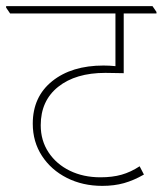

<svg xmlns="http://www.w3.org/2000/svg" viewBox="-44 -642 531 627"><path d="M290 -35Q226 -35 174.5 -61Q123 -87 93 -133Q63 -179 63 -238Q63 -326 126.5 -377Q190 -428 294 -428Q304 -428 313.5 -427.5Q323 -427 333 -426V-598H-11L-24 -617V-622H454L467 -603V-598H360V-403Q350 -403 332 -403.5Q314 -404 300 -404Q203 -404 146 -358.5Q89 -313 89 -233Q89 -183 114.5 -144.5Q140 -106 184 -84.5Q228 -63 284 -63Q323 -63 353 -71.5Q383 -80 412 -99L426 -72Q393 -53 361 -44Q329 -35 290 -35Z"/></svg>

Font: Noto Serif Devanagari Thin
Style: Regular
Weight: 100
Designer: Universal Thirst, Indian Type Foundry and the Monotype Design Team
Foundry: Monotype Imaging Inc.
Version: Version 2.004; ttfautohint (v1.8.4.7-5d5b)